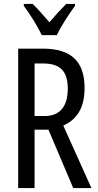

<svg xmlns="http://www.w3.org/2000/svg" viewBox="-20 -963 501 983"><path d="M194 -783H271C292 -829 334 -892 364 -933V-943H319C285 -908 267 -889 233 -849C203 -883 172 -920 147 -943H102V-933C137 -886 173 -827 194 -783ZM199 -714H73V0H157V-299H228L355 0H448L304 -320C381 -355 413 -419 413 -513C413 -647 346 -714 199 -714ZM200 -638C287 -638 327 -600 327 -509C327 -416 285 -369 209 -369H157V-638Z"/></svg>

Font: Noto Sans Ethiopic ExtCond
Style: Regular
Weight: 400
Width: 2
Designer: Monotype Design Team
Foundry: Monotype Imaging Inc.
Version: Version 2.102